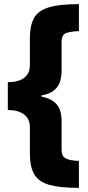

<svg xmlns="http://www.w3.org/2000/svg" viewBox="-20 -744 427 932"><path d="M363 168Q272 168 220 153.5Q168 139 146.5 102.5Q125 66 125 0V-127Q125 -168 96 -189Q67 -210 18 -210V-345Q69 -345 97 -366Q125 -387 125 -428V-558Q125 -618 144 -654.5Q163 -691 214.5 -707.5Q266 -724 363 -724V-593Q328 -592 303.5 -584.5Q279 -577 279 -541V-404Q279 -347 255 -318Q231 -289 181 -281V-275Q232 -265 255.5 -237Q279 -209 279 -155V-16Q279 15 300 25.5Q321 36 363 37Z"/></svg>

Font: Noto Sans Ethiopic Condensed Black
Style: Regular
Weight: 900
Width: 3
Designer: Monotype Design Team
Foundry: Monotype Imaging Inc.
Version: Version 2.102; ttfautohint (v1.8.4.7-5d5b)